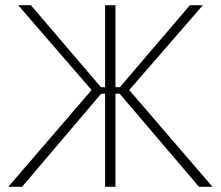

<svg xmlns="http://www.w3.org/2000/svg" viewBox="-20 -720 851 740"><path d="M385 0H425V-359H441L747 0H799L478 -373L762 -700H712L442 -384H425V-700H385V-384H369L99 -700H50L333 -373L12 0H65L370 -359H385Z"/></svg>

Font: Fixel Text ExtraLight
Style: Regular
Weight: 200
Width: 4
Designer: AlfaBravo + MacPaw
Foundry: Kyrylo Tkachov, Marchela Mozhyna, Serhii Makarenko, Maria Weinstein, Zakhar Kryvoshyya
Version: Version 1.211